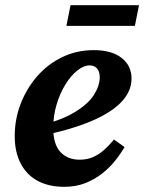

<svg xmlns="http://www.w3.org/2000/svg" viewBox="-20 -708 558 743"><path d="M229 15Q169 15 126 -8Q83 -31 60 -75.5Q37 -120 37 -181Q37 -247 60 -306.5Q83 -366 124 -413Q165 -460 221 -487Q277 -514 343 -514Q412 -514 450.5 -484Q489 -454 489 -404Q489 -367 466.5 -334Q444 -301 398.5 -272.5Q353 -244 284 -220.5Q215 -197 121 -179L119 -218Q215 -241 268.5 -273.5Q322 -306 344 -341.5Q366 -377 366 -409Q366 -431 355.5 -443Q345 -455 327 -455Q304 -455 279 -435Q254 -415 233 -381Q212 -347 199 -303.5Q186 -260 186 -213Q186 -149 214 -119.5Q242 -90 288 -90Q317 -90 340 -100Q363 -110 383 -128Q403 -146 421 -168L462 -139Q447 -113 425 -85.5Q403 -58 374 -35.5Q345 -13 309 1Q273 15 229 15ZM237 -608 253 -688H518L502 -608Z"/></svg>

Font: Source Serif 4
Style: Bold Italic
Weight: 700
Italic angle: -12°
Designer: Frank Grießhammer
Foundry: Adobe Systems Incorporated
Version: Version 4.004;hotconv 1.0.116;makeotfexe 2.5.65601